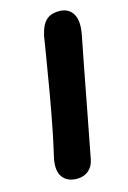

<svg xmlns="http://www.w3.org/2000/svg" viewBox="-112 -755 556 831"><g transform="rotate(-15 166.0 -339.5)"><path d="M127.9 21Q84.5 21 63.5 -7.3Q42.5 -35.6 53.2 -89.8Q54.2 -93.8 59.6 -118.2Q64.9 -142.6 70.8 -168.9Q76.7 -195.3 79.1 -210Q92.8 -278.3 108.2 -366.7Q123.5 -455.1 135.5 -529.5Q147.5 -604 148.9 -612.8Q158.7 -659.2 179.9 -679.7Q201.2 -700.2 238.8 -700.2Q281.7 -700.2 301 -667.7Q320.3 -635.3 307.1 -570.8Q285.2 -460.4 251 -279.1Q216.8 -97.7 206.1 -44.9Q200.2 -13.7 179.2 3.7Q158.2 21 127.9 21Z"/></g></svg>

Font: Shantell Sans Bouncy
Style: Bold Italic
Weight: 700
Italic angle: -11.31°
Designer: Stephen Nixon, Anya Danilova, Shantell Martin
Foundry: Arrow Type
Version: Version 1.006;[9816181b4]